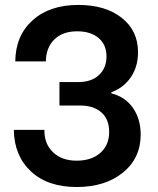

<svg xmlns="http://www.w3.org/2000/svg" viewBox="-20 -750 642 779"><path d="M291 8.8Q173.8 8.8 105.7 -54.4Q37.6 -117.7 36.1 -223.1H160.2Q159.2 -166.5 195.1 -132.3Q231 -98.1 291 -98.1Q351.1 -98.1 387 -129.6Q422.9 -161.1 422.9 -214.8Q422.9 -266.6 391.1 -294.2Q359.4 -321.8 306.2 -321.8H221.2V-417H296.9Q351.6 -417 381.8 -445.8Q412.1 -474.6 412.1 -521Q412.1 -568.8 379.9 -595.9Q347.7 -623 293 -623Q234.4 -623 200.7 -590.1Q167 -557.1 166 -501H42Q43 -605.5 112.3 -667.7Q181.6 -730 297.9 -730Q407.7 -730 473.9 -677.7Q540 -625.5 540 -538.1Q540 -479.5 510.7 -436.5Q481.4 -393.6 432.1 -376V-371.1Q488.3 -356.9 519.5 -312Q550.8 -267.1 550.8 -204.1Q550.8 -108.4 478.8 -49.8Q406.7 8.8 291 8.8Z"/></svg>

Font: Lumene Sans
Style: Bold
Weight: 600
Designer: Deni Anggara
Version: Version 1.003;Glyphs 3.1.2 (3151)